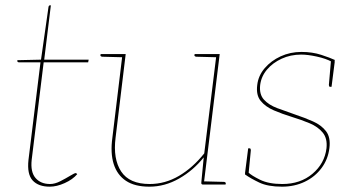

<svg xmlns="http://www.w3.org/2000/svg" viewBox="-20 -693 1316 721"><path d="M167 8Q124 8 102.5 -15.5Q81 -39 87 -93L132 -459H51Q48 -459 46.5 -460.5Q45 -462 45 -464V-467L134 -469L162 -666Q163 -673 168 -673H171L146 -469H313L311 -459H144L99 -93Q94 -47 113.5 -24.5Q133 -2 168 -2Q186 -2 206.5 -12.5Q227 -23 243.5 -33Q260 -43 264 -43Q266 -43 268 -41L270 -39Q253 -19 223 -5.5Q193 8 167 8Z M541 8Q486 8 453 -14Q420 -36 407 -77Q394 -118 402 -176L440 -490H452L414 -176Q404 -96 435 -49Q466 -2 542 -2Q600 -2 652 -32.5Q704 -63 747 -117L793 -490H805L745 0H742Q735 0 736 -8L745 -102Q706 -53 652.5 -22.5Q599 8 541 8ZM742 0 744 -12 821 -10Q823 -10 825.5 -8.5Q828 -7 828 -5L827 0ZM443 -490 441 -478 364 -480Q362 -480 359.5 -481.5Q357 -483 357 -485L358 -490ZM796 -490 794 -478 717 -480Q715 -480 712.5 -481.5Q710 -483 710 -485L711 -490Z M1039 8Q986 8 953.5 -7.5Q921 -23 900 -38L902 -56L912 -46Q924 -34 956.5 -18Q989 -2 1040 -2Q1108 -2 1153.5 -40.5Q1199 -79 1206 -136Q1210 -173 1192 -195Q1174 -217 1143 -230Q1112 -243 1076 -254Q1040 -265 1008.5 -278.5Q977 -292 959 -314Q941 -336 946 -374Q950 -409 974 -437Q998 -465 1034 -481.5Q1070 -498 1112 -498Q1153 -498 1186.5 -487Q1220 -476 1237 -468L1236 -453L1226 -461Q1204 -473 1170 -480.5Q1136 -488 1111 -488Q1071 -488 1037.5 -472.5Q1004 -457 982.5 -431.5Q961 -406 957 -374Q953 -339 971 -319Q989 -299 1021 -287Q1053 -275 1088 -263Q1124 -251 1155.5 -237Q1187 -223 1204.5 -200Q1222 -177 1217 -137Q1212 -95 1187.5 -62Q1163 -29 1124.5 -10.5Q1086 8 1039 8ZM1223 -467 1237 -461 1225 -367H1219Q1217 -367 1216 -369.5Q1215 -372 1215 -374ZM913 -36 900 -42 912 -136H918Q920 -136 921 -133.5Q922 -131 922 -129Z"/></svg>

Font: Aleo Thin
Style: Italic
Weight: 250
Italic angle: -7°
Designer: Alessio Laiso
Foundry: Alessio Laiso
Version: Version 2.001;gftools[0.9.29]